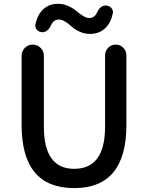

<svg xmlns="http://www.w3.org/2000/svg" viewBox="-20 -969 772 1002"><path d="M367.2 12.7Q92.8 12.7 92.8 -316.4V-677.7Q92.8 -702.1 109.9 -719.2Q127 -736.3 150.9 -736.3Q174.8 -736.3 191.9 -719.2Q209 -702.1 209 -677.7V-307.6Q209 -87.9 367.2 -87.9Q528.3 -87.9 528.3 -307.6V-679.7Q528.3 -703.1 544.4 -719.7Q560.5 -736.3 584 -736.3Q607.4 -736.3 623.5 -719.7Q639.6 -703.1 639.6 -679.7V-316.4Q639.6 12.7 367.2 12.7ZM449.2 -792Q420.9 -792 395.5 -803.7Q370.1 -815.4 355 -829.6Q339.8 -843.8 321.3 -855.5Q302.7 -867.2 287.1 -867.2Q258.8 -867.2 245.1 -835Q238.3 -819.3 225.6 -809.6Q212.9 -799.8 198.2 -800.8Q181.6 -802.7 171.9 -814.5Q164.1 -823.2 164.1 -835Q164.1 -837.9 165 -841.8Q175.8 -893.6 206.5 -921.4Q237.3 -949.2 283.2 -949.2Q310.5 -949.2 336.4 -937.5Q362.3 -925.8 377.9 -912.1Q393.6 -898.4 412.1 -886.7Q430.7 -875 446.3 -875Q473.6 -875 487.3 -905.3Q494.1 -921.9 506.8 -931.6Q519.5 -941.4 534.2 -940.4Q550.8 -938.5 561.5 -926.8Q569.3 -917 569.3 -906.2Q569.3 -902.3 568.4 -898.4Q557.6 -846.7 526.4 -819.3Q495.1 -792 449.2 -792Z"/></svg>

Font: Gen Jyuu GothicX Medium
Style: Regular
Weight: 500
Designer: Ryoko NISHIZUKA (kana &amp; ideographs); Paul D. Hunt (Latin, Greek &amp; Cyrillic); Wenlong ZHANG (bopomofo); Sandoll C
Version: Version 1.058.20140828